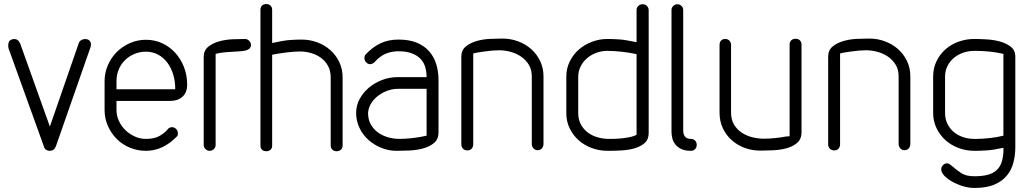

<svg xmlns="http://www.w3.org/2000/svg" viewBox="-20 -747 5115 951"><path d="M370 -533Q374 -545 386 -550Q398 -555 409 -553Q420 -551 426 -542.5Q432 -534 430 -522Q430 -521 429.5 -519Q429 -517 429 -515L256 -20V-21Q248 0 226 0Q216 0 208 -5.5Q200 -11 198 -20L21 -511L22 -510Q19 -523 23 -536.5Q27 -550 44 -553Q58 -555 66.5 -549Q75 -543 79 -533V-534L227 -120Z M557 -305H848Q848 -344 838 -377.5Q828 -411 809 -436.5Q790 -462 763 -476.5Q736 -491 703 -491Q672 -491 645 -479.5Q618 -468 598.5 -448.5Q579 -429 568 -402.5Q557 -376 557 -345ZM812 -108Q819 -117 832 -117Q844 -117 852.5 -108Q861 -99 861 -87Q861 -83 860.5 -79Q860 -75 857 -72Q788 0 703 0Q661 0 623.5 -15.5Q586 -31 558.5 -58.5Q531 -86 514.5 -123Q498 -160 498 -202V-345Q498 -387 514.5 -424.5Q531 -462 558.5 -489.5Q586 -517 623.5 -533.5Q661 -550 703 -550Q746 -550 783 -533Q820 -516 847.5 -486Q875 -456 891 -415.5Q907 -375 907 -328Q907 -289 884 -268Q861 -247 821 -247H557V-202Q557 -174 569 -148Q581 -122 601 -102.5Q621 -83 647.5 -71Q674 -59 703 -59Q746 -59 772.5 -75Q799 -91 812 -108Z M1048 -29Q1048 -17 1039.5 -8.5Q1031 0 1018 0Q1007 0 998 -8.5Q989 -17 989 -29V-464Q989 -497 1011 -515Q1033 -533 1065 -542Q1097 -551 1132 -552.5Q1167 -554 1194 -554Q1205 -554 1214 -545Q1223 -536 1223 -525Q1223 -513 1216 -506.5Q1209 -500 1197 -497Q1185 -494 1170 -493L1138 -491Q1121 -490 1094.5 -488Q1068 -486 1048 -480Z M1270 -698Q1270 -712 1278 -719.5Q1286 -727 1300 -727Q1311 -727 1319.5 -719.5Q1328 -712 1328 -698V-534Q1386 -547 1418.5 -549Q1451 -551 1474 -551Q1514 -551 1551 -537.5Q1588 -524 1616 -499Q1644 -474 1660.5 -439.5Q1677 -405 1677 -363V-26Q1677 -14 1669 -6Q1661 2 1647 2Q1634 2 1626 -6Q1618 -14 1618 -26V-363Q1618 -396 1605 -420Q1592 -444 1570.5 -460Q1549 -476 1521.5 -484Q1494 -492 1466 -492Q1439 -492 1401.5 -487.5Q1364 -483 1328 -476V-26Q1328 -12 1319.5 -5Q1311 2 1300 2Q1286 2 1278 -5Q1270 -12 1270 -26Z M2093 -365Q2093 -393 2085.5 -417Q2078 -441 2060.5 -458Q2043 -475 2015 -484.5Q1987 -494 1946 -493Q1911 -491 1885 -478.5Q1859 -466 1836 -440Q1831 -435 1825 -432Q1819 -429 1814 -429Q1802 -429 1793.5 -438.5Q1785 -448 1785 -459Q1785 -471 1790 -476Q1824 -513 1863.5 -532Q1903 -551 1954 -551Q2007 -551 2044.5 -535.5Q2082 -520 2106 -492.5Q2130 -465 2141 -428.5Q2152 -392 2152 -350V-92Q2152 -57 2129.5 -38.5Q2107 -20 2074.5 -11.5Q2042 -3 2006.5 -1.5Q1971 0 1944 0Q1905 0 1869 -14.5Q1833 -29 1805 -54Q1777 -79 1760.5 -113.5Q1744 -148 1744 -188Q1744 -225 1761.5 -257Q1779 -289 1807.5 -313Q1836 -337 1873 -351Q1910 -365 1950 -365ZM2093 -307H1950Q1925 -307 1900 -298Q1875 -289 1854 -273.5Q1833 -258 1819 -236Q1805 -214 1803 -188Q1803 -155 1816.5 -131Q1830 -107 1852 -91Q1874 -75 1902 -67Q1930 -59 1958 -59Q1986 -59 2022.5 -63Q2059 -67 2093 -75Z M2324 -31Q2324 -20 2316.5 -11Q2309 -2 2295 -2Q2281 -2 2273 -11Q2265 -20 2265 -31V-466Q2265 -499 2287.5 -517Q2310 -535 2341.5 -544Q2373 -553 2408 -554.5Q2443 -556 2469 -556Q2510 -556 2547 -542Q2584 -528 2611.5 -503.5Q2639 -479 2655.5 -444.5Q2672 -410 2672 -369V-34Q2672 -21 2664 -12Q2656 -3 2642 -3Q2631 -3 2622.5 -12Q2614 -21 2614 -34V-369Q2614 -402 2599.5 -426Q2585 -450 2562 -466Q2539 -482 2510 -490Q2481 -498 2452 -498Q2437 -498 2419 -496.5Q2401 -495 2383 -492.5Q2365 -490 2349 -487.5Q2333 -485 2324 -482Z M2844 -187Q2844 -155 2857 -131Q2870 -107 2891 -91Q2912 -75 2939.5 -67Q2967 -59 2997 -59Q3008 -59 3027 -59.5Q3046 -60 3066 -62.5Q3086 -65 3104.5 -69Q3123 -73 3133 -80V-479Q3094 -487 3057.5 -491Q3021 -495 2988 -495Q2960 -495 2934 -485.5Q2908 -476 2888 -459Q2868 -442 2856 -418Q2844 -394 2844 -366ZM2785 -367Q2785 -408 2802 -442.5Q2819 -477 2847 -501.5Q2875 -526 2912 -540Q2949 -554 2989 -554Q3012 -554 3044.5 -552Q3077 -550 3133 -538V-698Q3133 -709 3141.5 -717.5Q3150 -726 3163 -726Q3177 -726 3185 -717Q3193 -708 3193 -696V-88Q3193 -56 3173 -38.5Q3153 -21 3123.5 -12.5Q3094 -4 3060 -2Q3026 0 2998 0H2989Q2949 0 2912 -13.5Q2875 -27 2847 -51.5Q2819 -76 2802 -110.5Q2785 -145 2785 -187Z M3402 -59Q3415 -59 3423 -50.5Q3431 -42 3431 -29Q3431 -17 3423 -8.5Q3415 0 3402 0Q3374 0 3355.5 -8.5Q3337 -17 3326 -30.5Q3315 -44 3310.5 -60.5Q3306 -77 3306 -94V-698Q3306 -709 3315 -717.5Q3324 -726 3335 -726Q3347 -726 3355.5 -717.5Q3364 -709 3364 -698V-102Q3364 -59 3402 -59Z M3891 -527Q3891 -539 3899 -547Q3907 -555 3920 -555Q3934 -555 3942 -547Q3950 -539 3950 -527V-92Q3950 -57 3927.5 -38.5Q3905 -20 3873.5 -12Q3842 -4 3806.5 -2.5Q3771 -1 3746 -1Q3705 -1 3668.5 -14.5Q3632 -28 3604 -53Q3576 -78 3560 -112.5Q3544 -147 3544 -189V-524Q3544 -538 3551.5 -546Q3559 -554 3573 -554Q3584 -554 3592.5 -546Q3601 -538 3601 -524V-189Q3601 -155 3615.5 -130.5Q3630 -106 3653 -90.5Q3676 -75 3705 -67.5Q3734 -60 3764 -60Q3792 -60 3823 -63.5Q3854 -67 3874 -71Q3876 -71 3882.5 -71.5Q3889 -72 3891 -72Z M4141 -31Q4141 -20 4133.5 -11Q4126 -2 4112 -2Q4098 -2 4090 -11Q4082 -20 4082 -31V-466Q4082 -499 4104.5 -517Q4127 -535 4158.5 -544Q4190 -553 4225 -554.5Q4260 -556 4286 -556Q4327 -556 4364 -542Q4401 -528 4428.5 -503.5Q4456 -479 4472.5 -444.5Q4489 -410 4489 -369V-34Q4489 -21 4481 -12Q4473 -3 4459 -3Q4448 -3 4439.5 -12Q4431 -21 4431 -34V-369Q4431 -402 4416.5 -426Q4402 -450 4379 -466Q4356 -482 4327 -490Q4298 -498 4269 -498Q4254 -498 4236 -496.5Q4218 -495 4200 -492.5Q4182 -490 4166 -487.5Q4150 -485 4141 -482Z M4950 -480Q4917 -488 4881.5 -491.5Q4846 -495 4818 -495H4806Q4777 -495 4751 -486Q4725 -477 4705 -460.5Q4685 -444 4673 -420Q4661 -396 4661 -367V-188Q4661 -157 4673 -133Q4685 -109 4705 -92.5Q4725 -76 4751 -67.5Q4777 -59 4806 -59H4816Q4845 -59 4881.5 -63Q4918 -67 4950 -75ZM5009 -19Q5009 20 5000 56.5Q4991 93 4968 121.5Q4945 150 4906 167Q4867 184 4806 184Q4778 184 4749 175Q4720 166 4696 152.5Q4672 139 4657 123Q4642 107 4642 92Q4642 80 4650.5 71Q4659 62 4672 62Q4678 62 4685 67Q4692 72 4701 80Q4718 95 4741.5 110.5Q4765 126 4806 126Q4845 126 4871.5 119Q4898 112 4915 97Q4932 82 4940 59.5Q4948 37 4950 7V-15Q4899 -4 4866.5 -2Q4834 0 4813 0H4806Q4766 0 4729 -13.5Q4692 -27 4664 -52Q4636 -77 4619 -111.5Q4602 -146 4602 -188V-367Q4602 -410 4619 -444.5Q4636 -479 4664 -503.5Q4692 -528 4729 -541Q4766 -554 4806 -554Q4831 -554 4866 -552Q4901 -550 4932.5 -541.5Q4964 -533 4986.5 -515.5Q5009 -498 5009 -466Z"/></svg>

Font: VDS
Style: Thin
Weight: 100
Width: 0
Designer: artmaker
Foundry: artmaker
Version: Version 1.000 2012 initial release